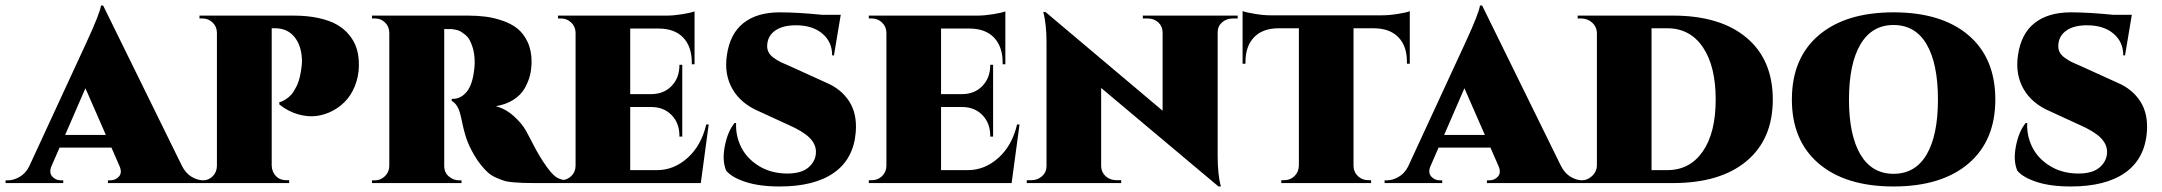

<svg xmlns="http://www.w3.org/2000/svg" viewBox="-62 -656 7748 688"><path d="M307.6 -636.2 590.3 -61Q603.5 -35.2 624.5 -22.5Q645.5 -9.8 668 -9.8H675.8V0H324.7V-9.8H332.5Q352.5 -9.8 364.5 -23.7Q376.5 -37.6 366.2 -61L337.4 -127H151.4L121.6 -58.6Q113.3 -36.6 125.5 -23.2Q137.7 -9.8 156.7 -9.8H164.6V0H-42V-9.8H-34.2Q-13.2 -9.8 8.1 -22Q29.3 -34.2 42 -58.6L247.6 -503.4Q296.4 -608.9 299.8 -636.2ZM171.4 -172.4H317.4L244.1 -339.8Z M652.8 -600.1H989.3Q1040 -600.1 1079.8 -591.3Q1119.6 -582.5 1145.5 -567.6Q1171.4 -552.7 1188.7 -531.5Q1206.1 -510.3 1214.1 -487.5Q1222.2 -464.8 1223.6 -438Q1226.1 -398.4 1215.1 -363Q1204.1 -327.6 1183.3 -302.2Q1162.6 -276.9 1133.3 -260.7Q1104 -244.6 1072.3 -240.5Q1040.5 -236.3 1005.4 -246.6Q970.2 -256.8 939 -281.7V-290Q941.4 -290.5 945.3 -291.5Q949.2 -292.5 960.2 -299.1Q971.2 -305.7 980.5 -315.4Q989.7 -325.2 999.8 -345.2Q1009.8 -365.2 1014.6 -391.1Q1021 -426.3 1020 -442.9Q1017.6 -494.6 992.2 -524.7Q966.8 -554.7 923.8 -554.7H911.6V-62.5Q912.6 -39.6 926.8 -24.9Q940.9 -10.3 963.9 -10.3H974.1V0H653.8V-9.8H664.6Q686 -9.8 700.7 -24.9Q715.3 -40 715.3 -62.5V-539.1Q714.8 -561 699.7 -575.4Q684.6 -589.8 663.6 -589.8H652.8Z M1271 -600.1H1614.7Q1648.4 -600.1 1677.5 -596.4Q1706.5 -592.8 1738.3 -582Q1770 -571.3 1792 -553.7Q1814 -536.1 1828.4 -505.9Q1842.8 -475.6 1842.8 -435.1Q1842.8 -409.7 1837.2 -386.5Q1831.5 -363.3 1818.1 -339.6Q1804.7 -315.9 1778.3 -298.8Q1752 -281.7 1714.8 -275.4Q1750 -266.1 1779.3 -239.7Q1808.6 -213.4 1823.7 -186Q1828.1 -178.2 1838.4 -158Q1848.6 -137.7 1860.8 -115.7Q1873 -93.8 1886.7 -73.2Q1913.6 -32.7 1931.2 -21.2Q1948.7 -9.8 1975.6 -9.8V0H1857.9Q1829.6 0 1814.5 -0.5Q1799.3 -1 1777.8 -2.7Q1756.3 -4.4 1743.7 -8.5Q1731 -12.7 1714.8 -19.8Q1698.7 -26.9 1686.8 -37.6Q1674.8 -48.3 1661.9 -64.2Q1648.9 -80.1 1636.7 -101.1Q1617.2 -134.8 1607.9 -163.8Q1598.6 -192.9 1589.8 -236.8Q1580.1 -282.7 1556.6 -294.4V-301.8H1561.5Q1589.4 -301.8 1610.6 -327.4Q1631.8 -353 1637.7 -411.1Q1637.7 -412.1 1638.2 -417Q1638.7 -421.9 1638.9 -427.5Q1639.2 -433.1 1638.7 -442.9Q1637.7 -466.3 1632.1 -484.6Q1626.5 -502.9 1619.9 -514.2Q1613.3 -525.4 1602.5 -533.4Q1591.8 -541.5 1585.2 -544.9Q1578.6 -548.3 1568.1 -550Q1557.6 -551.8 1556.2 -551.8Q1554.7 -551.8 1549.8 -551.8H1529.8V-61.5Q1529.8 -37.6 1546.4 -23.7Q1563 -9.8 1582.5 -9.8H1591.8V0H1271V-9.8H1281.7Q1302.2 -9.8 1317.6 -24.9Q1333 -40 1333 -62.5V-537.6Q1333 -560.1 1318.1 -575Q1303.2 -589.8 1282.7 -589.8H1271Z M2477.5 -210 2449.2 0H1937.5V-10.3H1948.2Q1969.7 -10.3 1985.1 -25.1Q2000.5 -40 2000.5 -62.5V-537.6Q2000.5 -560.1 1985.1 -575Q1969.7 -589.8 1948.2 -589.8H1937.5V-600.1H2327.1Q2352.1 -600.1 2383.3 -605.2Q2414.6 -610.4 2426.8 -615.2V-425.8H2417V-431.2Q2417 -488.8 2386.5 -521Q2356 -553.2 2299.3 -553.7H2196.3V-318.8H2272.9Q2317.4 -319.3 2345 -348.4Q2372.6 -377.4 2372.6 -421.9V-423.8H2382.8V-166.5H2372.6V-169.9Q2372.6 -214.4 2345 -243.2Q2317.4 -272 2272.9 -272.5H2196.3V-46.4H2293Q2352.5 -46.4 2401.6 -90.1Q2450.7 -133.8 2468.8 -210Z M2768.6 -418.9 2898.4 -359.9Q2952.1 -337.4 2981 -292.7Q3009.8 -248 3004.4 -182.1Q2996.6 -86.4 2926.5 -37.1Q2856.4 12.2 2731.9 12.2Q2658.7 12.2 2609.1 -4.2Q2559.6 -20.5 2540 -44.9Q2524.9 -80.6 2535.4 -133.3Q2545.9 -186 2570.3 -215.3H2575.7Q2573.7 -168.9 2594 -128.4Q2614.3 -87.9 2657.2 -61.3Q2700.2 -34.7 2757.3 -34.2Q2809.6 -33.7 2835.7 -56.6Q2861.8 -79.6 2861.8 -111.8Q2861.8 -139.6 2838.4 -162.8Q2814.9 -186 2762.2 -209L2657.2 -257.3Q2592.8 -284.7 2562.7 -336.9Q2532.7 -389.2 2542.5 -457Q2553.2 -534.7 2601.8 -573.2Q2650.4 -611.8 2732.4 -611.8Q2794.4 -611.8 2883.3 -603H2950.7L2926.3 -457.5H2919.9Q2919.9 -505.9 2884.8 -535.6Q2849.6 -565.4 2790 -565.4Q2744.1 -565.4 2717.5 -547.6Q2690.9 -529.8 2687.5 -499Q2685.5 -482.9 2691.2 -470.7Q2696.8 -458.5 2710.9 -448.5Q2725.1 -438.5 2736.3 -433.1Q2747.6 -427.7 2768.6 -418.9Z M3591.3 -210 3563 0H3051.3V-10.3H3062Q3083.5 -10.3 3098.9 -25.1Q3114.3 -40 3114.3 -62.5V-537.6Q3114.3 -560.1 3098.9 -575Q3083.5 -589.8 3062 -589.8H3051.3V-600.1H3440.9Q3465.8 -600.1 3497.1 -605.2Q3528.3 -610.4 3540.5 -615.2V-425.8H3530.8V-431.2Q3530.8 -488.8 3500.2 -521Q3469.7 -553.2 3413.1 -553.7H3310.1V-318.8H3386.7Q3431.2 -319.3 3458.7 -348.4Q3486.3 -377.4 3486.3 -421.9V-423.8H3496.6V-166.5H3486.3V-169.9Q3486.3 -214.4 3458.7 -243.2Q3431.2 -272 3386.7 -272.5H3310.1V-46.4H3406.7Q3466.3 -46.4 3515.4 -90.1Q3564.5 -133.8 3582.5 -210Z M4033.2 -600.1H4373V-589.8H4356Q4333 -589.8 4317.1 -575.9Q4301.3 -562 4301.3 -540.5V-96.7Q4301.3 -64 4304.2 -36.9Q4307.1 -9.8 4310.1 1L4313 12.2H4304.2L3883.8 -340.8V-60.5Q3884.3 -38.6 3900.1 -24.4Q3916 -10.3 3939 -10.3H3955.6V0H3617.2V-10.3H3633.3Q3656.2 -10.3 3672.1 -24.7Q3688 -39.1 3688 -60.5V-507.3Q3688 -537.1 3685.1 -563.5Q3682.1 -589.8 3679.2 -601.6L3676.3 -612.8H3684.6L4104 -259.3V-539.6Q4104 -561.5 4088.6 -575.7Q4073.2 -589.8 4050.3 -589.8H4033.2Z M4490.7 -601.1H4889.6Q4915.5 -601.1 4948.7 -606.4Q4981.9 -611.8 4989.7 -616.2V-427.7H4979.5V-433.1Q4980 -490.2 4949.2 -522.2Q4918.5 -554.2 4861.3 -554.7H4788.1V-62.5Q4788.1 -40 4803.7 -25.1Q4819.3 -10.3 4841.3 -10.3H4851.1V0H4529.3V-10.3H4539.6Q4561.5 -10.3 4576.7 -25.1Q4591.8 -40 4592.3 -62.5V-554.7H4519Q4461.9 -554.2 4431.4 -522.2Q4400.9 -490.2 4400.9 -433.1V-427.7H4390.6V-616.2Q4404.3 -611.3 4435.1 -606.2Q4465.8 -601.1 4490.7 -601.1Z M5249 -636.2 5531.7 -61Q5544.9 -35.2 5565.9 -22.5Q5586.9 -9.8 5609.4 -9.8H5617.2V0H5266.1V-9.8H5273.9Q5293.9 -9.8 5305.9 -23.7Q5317.9 -37.6 5307.6 -61L5278.8 -127H5092.8L5063 -58.6Q5054.7 -36.6 5066.9 -23.2Q5079.1 -9.8 5098.1 -9.8H5106V0H4899.4V-9.8H4907.2Q4928.2 -9.8 4949.5 -22Q4970.7 -34.2 4983.4 -58.6L5189 -503.4Q5237.8 -608.9 5241.2 -636.2ZM5112.8 -172.4H5258.8L5185.5 -339.8Z M5591.3 -600.1H5932.6Q6102.1 -600.1 6196.3 -521Q6290.5 -441.9 6290.5 -299.3Q6290.5 -157.2 6196.3 -78.6Q6102.1 0 5932.6 0H5592.3V-9.8H5604Q5627 -9.8 5643.6 -25.9Q5660.2 -42 5660.2 -64.5V-539.1Q5659.2 -561 5642.8 -575.4Q5626.5 -589.8 5603 -589.8H5591.3ZM5856 -554.7V-46.4H5912.6Q5993.2 -46.4 6039.6 -113.3Q6085.9 -180.2 6085.9 -299.3Q6085.9 -419.4 6039.8 -487.1Q5993.7 -554.7 5912.6 -554.7Z M6723.1 -611.8Q6895.5 -611.8 6991.7 -529.8Q7087.9 -447.8 7087.9 -299.3Q7087.9 -151.9 6991.5 -69.8Q6895 12.2 6723.1 12.2Q6551.8 12.2 6455.3 -69.8Q6358.9 -151.9 6358.9 -299.3Q6358.9 -447.8 6455.3 -529.8Q6551.8 -611.8 6723.1 -611.8ZM6723.1 -33.2Q6801.3 -33.2 6841.8 -102.3Q6882.3 -171.4 6882.3 -299.3Q6882.3 -427.7 6841.8 -497.1Q6801.3 -566.4 6723.1 -566.4Q6645.5 -566.4 6604.5 -496.8Q6563.5 -427.2 6563.5 -299.3Q6563.5 -171.9 6604.5 -102.5Q6645.5 -33.2 6723.1 -33.2Z M7395 -418.9 7524.9 -359.9Q7578.6 -337.4 7607.4 -292.7Q7636.2 -248 7630.9 -182.1Q7623 -86.4 7553 -37.1Q7482.9 12.2 7358.4 12.2Q7285.2 12.2 7235.6 -4.2Q7186 -20.5 7166.5 -44.9Q7151.4 -80.6 7161.9 -133.3Q7172.4 -186 7196.8 -215.3H7202.1Q7200.2 -168.9 7220.5 -128.4Q7240.7 -87.9 7283.7 -61.3Q7326.7 -34.7 7383.8 -34.2Q7436 -33.7 7462.2 -56.6Q7488.3 -79.6 7488.3 -111.8Q7488.3 -139.6 7464.8 -162.8Q7441.4 -186 7388.7 -209L7283.7 -257.3Q7219.2 -284.7 7189.2 -336.9Q7159.2 -389.2 7168.9 -457Q7179.7 -534.7 7228.3 -573.2Q7276.9 -611.8 7358.9 -611.8Q7420.9 -611.8 7509.8 -603H7577.1L7552.7 -457.5H7546.4Q7546.4 -505.9 7511.2 -535.6Q7476.1 -565.4 7416.5 -565.4Q7370.6 -565.4 7344 -547.6Q7317.4 -529.8 7314 -499Q7312 -482.9 7317.6 -470.7Q7323.2 -458.5 7337.4 -448.5Q7351.6 -438.5 7362.8 -433.1Q7374 -427.7 7395 -418.9Z"/></svg>

Font: Cinzel Black
Style: Regular
Weight: 900
Designer: Natanael Gama
Version: Version 1.001;PS 001.001;hotconv 1.0.56;makeotf.lib2.0.21325